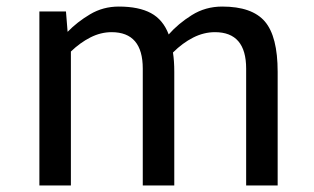

<svg xmlns="http://www.w3.org/2000/svg" viewBox="-20 -565 956 585"><path d="M100 0V-530H181L186 -468Q215 -498 254.5 -521.5Q294 -545 342 -545Q403 -545 440 -525Q477 -505 494 -460Q523 -493 564.5 -519Q606 -545 657 -545Q748 -545 787 -499.5Q826 -454 826 -346V0H730V-356Q730 -467 635 -467Q601 -467 568.5 -450.5Q536 -434 507 -405Q509 -392 510 -377.5Q511 -363 511 -346V0H415V-356Q415 -467 320 -467Q287 -467 255.5 -451Q224 -435 196 -408V0Z"/></svg>

Font: Orienta
Style: Regular
Weight: 400
Designer: Eduardo Rodriguez Tunni
Foundry: Eduardo Rodriguez Tunni
Version: Version 1.002; ttfautohint (v1.8.4.7-5d5b);gftools[0.9.23]